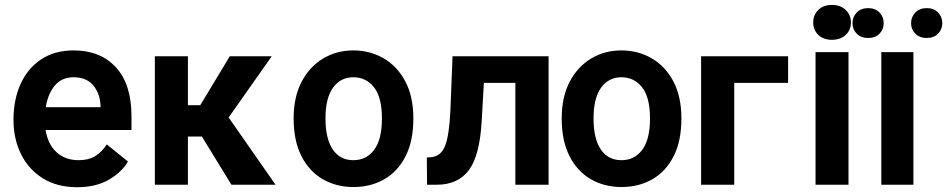

<svg xmlns="http://www.w3.org/2000/svg" viewBox="-20 -760 3897 790"><path d="M297.2 10.3Q215.2 10.3 156.6 -26.1Q98 -62.5 66.8 -125.2Q35.5 -187.9 35.5 -267Q35.5 -349.8 64.6 -414.2Q93.8 -478.7 149.1 -515.6Q204.5 -552.6 283.4 -552.6Q392.8 -552.6 456.9 -483Q521 -413.4 521 -282V-225.1H167.6Q177.2 -165.8 213.1 -133.3Q248.9 -100.9 304 -100.9Q344.1 -100.9 371.1 -117.2Q398.1 -133.5 419.4 -165.8L506.4 -95.5Q482.2 -52.9 429 -21.3Q375.7 10.3 297.2 10.3ZM283 -442.1Q234.4 -442.1 205.8 -408.2Q177.2 -374.3 168.3 -318.9H393.8Q393.8 -370 365.8 -406.1Q337.7 -442.1 283 -442.1Z M932.2 0 810.7 -198.2H753.2V0H617.2V-528.4H753.2V-327.1H804L925.4 -528.4H1098L920.8 -276.6L1113.6 0Z M1434.3 9.6Q1364 9.6 1308.2 -22.5Q1252.5 -54.7 1220.3 -117.5Q1188.2 -180.4 1188.2 -272.7Q1188.2 -361.2 1221.1 -423.7Q1253.9 -486.2 1309.7 -519.4Q1365.4 -552.6 1433.6 -552.6Q1502.1 -552.6 1558.2 -520.2Q1614.3 -487.9 1647.5 -425.4Q1680.8 -362.9 1680.8 -272.7Q1680.8 -179.3 1648.4 -116.5Q1616.1 -53.6 1560.4 -22Q1504.6 9.6 1434.3 9.6ZM1433.6 -100.9Q1487.6 -100.9 1519.5 -143.5Q1551.5 -186.1 1551.5 -272.7Q1551.5 -359.4 1519 -400.7Q1486.5 -442.1 1433.6 -442.1Q1381.4 -442.1 1350.3 -399.3Q1319.2 -356.5 1319.2 -272.7Q1319.2 -188.9 1349.3 -144.9Q1379.3 -100.9 1433.6 -100.9Z M1842 -528.4H2237.2V0H2100.5V-419H1970.9L1962 -262.4Q1953.8 -118.6 1908.7 -59.3Q1863.6 0 1778.4 0H1737.2L1736.2 -111.9L1754.3 -113.3Q1795.1 -117.2 1811.8 -161Q1828.5 -204.9 1833.1 -304Z M2537.3 9.6Q2467 9.6 2411.2 -22.5Q2355.5 -54.7 2323.3 -117.5Q2291.2 -180.4 2291.2 -272.7Q2291.2 -361.2 2324 -423.7Q2356.9 -486.2 2412.6 -519.4Q2468.4 -552.6 2536.6 -552.6Q2605.1 -552.6 2661.2 -520.2Q2717.3 -487.9 2750.5 -425.4Q2783.7 -362.9 2783.7 -272.7Q2783.7 -179.3 2751.4 -116.5Q2719.1 -53.6 2663.4 -22Q2607.6 9.6 2537.3 9.6ZM2536.6 -100.9Q2590.6 -100.9 2622.5 -143.5Q2654.5 -186.1 2654.5 -272.7Q2654.5 -359.4 2622 -400.7Q2589.5 -442.1 2536.6 -442.1Q2484.4 -442.1 2453.3 -399.3Q2422.2 -356.5 2422.2 -272.7Q2422.2 -188.9 2452.2 -144.9Q2482.2 -100.9 2536.6 -100.9Z M3222.7 -528.4V-419H3001.1V0H2864.7V-528.4Z M3326 -668Q3326 -698.2 3346.9 -718.9Q3367.9 -739.7 3403.1 -739.7Q3438.6 -739.7 3459.9 -718.9Q3481.2 -698.2 3481.2 -668Q3481.2 -636.7 3459.9 -616.5Q3438.6 -596.2 3403.1 -596.2Q3367.9 -596.2 3346.9 -616.5Q3326 -636.7 3326 -668ZM3471.2 -545.5V0H3335.6V-545.5Z M3738.3 -545.5V0H3606.2V-545.5ZM3487.6 -664.4Q3487.6 -690.3 3505.1 -708.5Q3522.7 -726.6 3552.2 -726.6Q3581.7 -726.6 3598.9 -708.5Q3616.1 -690.3 3616.1 -664.4Q3616.1 -639.2 3598.9 -621.4Q3581.7 -603.7 3552.2 -603.7Q3522.7 -603.7 3505.1 -621.4Q3487.6 -639.2 3487.6 -664.4ZM3728.7 -664.4Q3728.7 -690.3 3746.3 -708.5Q3763.8 -726.6 3793.3 -726.6Q3822.4 -726.6 3839.8 -708.5Q3857.2 -690.3 3857.2 -664.4Q3857.2 -639.2 3839.8 -621.4Q3822.4 -603.7 3793.3 -603.7Q3763.8 -603.7 3746.3 -621.4Q3728.7 -639.2 3728.7 -664.4Z"/></svg>

Font: Interface
Style: Bold
Weight: 700
Designer: Rasmus Andersson
Foundry: rsms
Version: Version 1.8